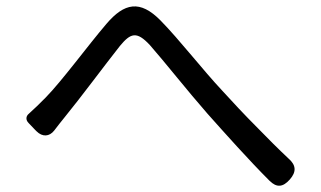

<svg xmlns="http://www.w3.org/2000/svg" viewBox="-20 -649 1020 610"><path d="M799 -242C756 -285 717 -327 687 -360C624 -427 550 -523 490 -584C425 -650 375 -640 318 -573C259 -504 177 -392 125 -339C105 -319 89 -303 72 -288C62 -280 61 -268 71 -258L91 -237L96 -232C115 -213 137 -215 152 -234C163 -248 174 -263 185 -276C235 -337 315 -445 361 -503C395 -544 414 -551 456 -506C501 -455 575 -361 639 -288C697 -223 770 -141 836 -75C859 -52 879 -54 901 -79C922 -103 921 -124 897 -145C864 -176 831 -209 799 -242Z"/></svg>

Font: GenSenRounded2 TW R
Style: Regular
Weight: 400
Version: Version 2.100;PS 2.1;hotconv 16.6.51;makeotf.lib2.5.65220 DE